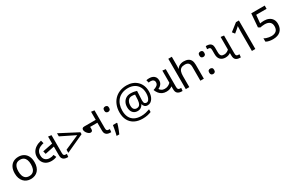

<svg xmlns="http://www.w3.org/2000/svg" viewBox="198 -2398 6286 4166"><g transform="rotate(-30 3341.0 -315.5)"><path d="M551 -269Q551 -202 533.5 -150.5Q516 -99 483.5 -63Q451 -27 404.5 -8.5Q358 10 301 10Q248 10 203 -8.5Q158 -27 125 -63Q92 -99 73.5 -150.5Q55 -202 55 -269Q55 -358 85 -419.5Q115 -481 171 -513.5Q227 -546 304 -546Q377 -546 432.5 -513.5Q488 -481 519.5 -419.5Q551 -358 551 -269ZM146 -269Q146 -206 162.5 -159.5Q179 -113 214 -88Q249 -63 303 -63Q357 -63 392 -88Q427 -113 443.5 -159.5Q460 -206 460 -269Q460 -333 443 -378Q426 -423 391.5 -447.5Q357 -472 302 -472Q220 -472 183 -418Q146 -364 146 -269Z M884 -105Q813 -105 760 -133Q707 -161 678 -213Q649 -265 649 -337Q649 -404 679 -457.5Q709 -511 766 -548Q823 -585 904 -603L924 -528Q831 -509 781 -462.5Q731 -416 731 -333Q731 -255 774 -217Q817 -179 881 -179Q913 -179 938 -184Q963 -189 985 -199L1016 -132Q989 -119 955.5 -112Q922 -105 884 -105ZM849 -304 831 -377 1098 -431V-355ZM1230 0Q1195 0 1164.5 -7.5Q1134 -15 1113 -37Q1094 -57 1088 -81.5Q1082 -106 1082 -148V-603L1162 -592V-152Q1162 -125 1165 -112.5Q1168 -100 1174 -92Q1185 -78 1206 -75.5Q1227 -73 1248 -73L1240 0Z M1286 -155 1645 -313 1286 -490V-568L1737 -333V-284L1286 -77Z M2307 0Q2272 0 2241.5 -7.5Q2211 -15 2190 -37Q2171 -57 2165 -81.5Q2159 -106 2159 -148V-603L2239 -592V-152Q2239 -125 2242 -112.5Q2245 -100 2251 -92Q2262 -78 2283 -75.5Q2304 -73 2325 -73L2317 0ZM1927 -214Q1909 -214 1888.5 -226.5Q1868 -239 1850.5 -259Q1833 -279 1822 -302.5Q1811 -326 1811 -348Q1811 -371 1824.5 -385.5Q1838 -400 1871 -400H2195V-328H1978V-271Q1978 -242 1964 -228Q1950 -214 1927 -214Z M2523 -116 2530 -105Q2521 -70 2507 -29.5Q2493 11 2477 51.5Q2461 92 2444 129H2377Q2387 89 2396.5 45.5Q2406 2 2413.5 -40Q2421 -82 2426 -116ZM2480 -414Q2454 -414 2436 -430Q2418 -446 2418 -482Q2418 -520 2436 -535Q2454 -550 2480 -550Q2506 -550 2524 -535Q2542 -520 2542 -482Q2542 -446 2524 -430Q2506 -414 2480 -414Z M3468 -357Q3468 -311 3457.5 -267Q3447 -223 3425 -187.5Q3403 -152 3371 -130.5Q3339 -109 3295 -109Q3249 -109 3222.5 -135.5Q3196 -162 3190 -196H3185Q3167 -159 3132 -134Q3097 -109 3044 -109Q2968 -109 2926.5 -160Q2885 -211 2885 -295Q2885 -361 2911 -411.5Q2937 -462 2984.5 -491Q3032 -520 3097 -520Q3141 -520 3183.5 -512.5Q3226 -505 3250 -496L3240 -293Q3239 -275 3239 -267.5Q3239 -260 3239 -257Q3239 -205 3257.5 -188Q3276 -171 3301 -171Q3332 -171 3353.5 -196.5Q3375 -222 3386.5 -264.5Q3398 -307 3398 -358Q3398 -451 3360.5 -515.5Q3323 -580 3257.5 -614Q3192 -648 3109 -648Q3024 -648 2958 -621Q2892 -594 2847.5 -545Q2803 -496 2780 -429.5Q2757 -363 2757 -283Q2757 -185 2792 -116.5Q2827 -48 2894.5 -12.5Q2962 23 3060 23Q3121 23 3176.5 9.5Q3232 -4 3275 -20V48Q3232 66 3178.5 77.5Q3125 89 3060 89Q2942 89 2858 45Q2774 1 2729.5 -81.5Q2685 -164 2685 -280Q2685 -373 2714 -452.5Q2743 -532 2798 -590.5Q2853 -649 2931.5 -681.5Q3010 -714 3109 -714Q3187 -714 3252.5 -689.5Q3318 -665 3366.5 -618.5Q3415 -572 3441.5 -506Q3468 -440 3468 -357ZM2963 -293Q2963 -229 2988.5 -200Q3014 -171 3057 -171Q3113 -171 3137.5 -213Q3162 -255 3166 -322L3172 -447Q3159 -451 3139 -454Q3119 -457 3098 -457Q3049 -457 3019 -433Q2989 -409 2976 -371.5Q2963 -334 2963 -293Z M3797 -161Q3740 -161 3696 -182Q3652 -203 3620.5 -241.5Q3589 -280 3569 -333Q3629 -350 3664.5 -378Q3700 -406 3700 -452Q3700 -489 3675.5 -510Q3651 -531 3609 -531Q3591 -531 3580.5 -529.5Q3570 -528 3558 -526L3540 -594Q3551 -597 3568.5 -600Q3586 -603 3614 -603Q3665 -603 3702.5 -585.5Q3740 -568 3760.5 -534.5Q3781 -501 3781 -453Q3781 -393 3745.5 -353Q3710 -313 3651 -290L3668 -309Q3681 -279 3714 -256Q3747 -233 3795 -233Q3847 -233 3884.5 -253Q3922 -273 3947 -300V-209Q3919 -188 3884 -174.5Q3849 -161 3797 -161ZM4094 0Q4051 0 4023 -9.5Q3995 -19 3977 -37Q3960 -54 3952.5 -79Q3945 -104 3945 -148V-603L4025 -593V-152Q4025 -124 4028 -112Q4031 -100 4040 -90Q4051 -77 4070.5 -75Q4090 -73 4112 -73L4104 0Z M4273 -537Q4273 -518 4271.5 -498Q4270 -478 4268 -462H4274Q4291 -490 4317 -508Q4343 -526 4375 -535.5Q4407 -545 4441 -545Q4506 -545 4549.5 -524.5Q4593 -504 4615 -461Q4637 -418 4637 -349V0H4550V-343Q4550 -408 4521 -440Q4492 -472 4430 -472Q4370 -472 4336 -449.5Q4302 -427 4287.5 -383.5Q4273 -340 4273 -277V0H4185V-760H4273Z M4865 -414Q4839 -414 4821 -430Q4803 -446 4803 -482Q4803 -520 4821 -535Q4839 -550 4865 -550Q4891 -550 4909 -535Q4927 -520 4927 -482Q4927 -446 4909 -430Q4891 -414 4865 -414ZM4865 14Q4839 14 4821 -2Q4803 -18 4803 -54Q4803 -92 4821 -107Q4839 -122 4865 -122Q4891 -122 4909 -107Q4927 -92 4927 -54Q4927 -18 4909 -2Q4891 14 4865 14Z M5276 -161Q5237 -161 5206 -173Q5175 -185 5155 -204Q5130 -229 5117.5 -262Q5105 -295 5105 -350V-440Q5105 -467 5102 -479.5Q5099 -492 5093 -500Q5083 -514 5061 -516.5Q5039 -519 5018 -519L5026 -592H5036Q5080 -592 5108.5 -582.5Q5137 -573 5154 -555Q5171 -538 5178 -513Q5185 -488 5185 -443V-357Q5185 -311 5193 -288.5Q5201 -266 5214 -253Q5225 -243 5242.5 -238Q5260 -233 5284 -233Q5324 -233 5359 -252.5Q5394 -272 5417 -298V-208Q5389 -187 5354.5 -174Q5320 -161 5276 -161ZM5554 0Q5511 0 5482 -9.5Q5453 -19 5436 -37Q5420 -54 5412.5 -79Q5405 -104 5405 -148V-603L5485 -592V-152Q5485 -125 5488 -112.5Q5491 -100 5497 -92Q5508 -78 5529.5 -75.5Q5551 -73 5572 -73L5564 0Z M5841 0V-446Q5841 -474 5842 -506.5Q5843 -539 5844 -569.5Q5845 -600 5845 -622Q5829 -605 5817.5 -594.5Q5806 -584 5786 -567L5714 -508L5667 -568L5854 -714H5927V0Z M6369 10Q6319 10 6273 0.5Q6227 -9 6195 -29V-113Q6217 -98 6247.5 -87.5Q6278 -77 6311 -71.5Q6344 -66 6371 -66Q6448 -66 6491.5 -103Q6535 -140 6535 -219Q6535 -290 6492 -326.5Q6449 -363 6367 -363Q6341 -363 6307.5 -358.5Q6274 -354 6254 -350L6210 -378L6237 -714H6574V-633H6314L6295 -428Q6311 -432 6338.5 -435Q6366 -438 6397 -438Q6462 -438 6513.5 -414.5Q6565 -391 6595.5 -344.5Q6626 -298 6626 -229Q6626 -117 6560 -53.5Q6494 10 6369 10Z"/></g></svg>

Font: hexguzrati15
Style: Regular
Weight: 400
Designer: Jelle Bosma - Monotype Design Team
Foundry: Monotype Imaging Inc.
Version: Version 2.006